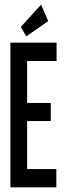

<svg xmlns="http://www.w3.org/2000/svg" viewBox="-20 -808 290 828"><path d="M25 0V-624H224V-545H97V-364H199V-286H97V-79H223V0ZM93 -651 70 -692 157 -788 188 -717Z"/></svg>

Font: Inconsolata UltraCondensed Bold
Style: Regular
Weight: 700
Width: 1
Monospace: yes
Designer: Raph Levien, Cyreal, Brenton Simpson
Foundry: Raph Levien, Cyreal, Google
Version: Version 3.001; ttfautohint (v1.8.2.53-6de2)